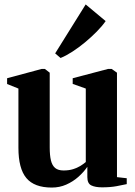

<svg xmlns="http://www.w3.org/2000/svg" viewBox="-20 -835 608 865"><path d="M440 9Q409 9 391.2 0.2Q373.5 -8.5 373.5 -37V-83.5Q357 -59.5 332.8 -38Q308.5 -16.5 278.2 -3.2Q248 10 213.5 10Q134.5 10 98.8 -32.8Q63 -75.5 63 -169V-436L12 -456.5V-482.5L168 -524.5H182L204 -507.5V-170.5Q204 -135 209.5 -112.2Q215 -89.5 228.5 -78.2Q242 -67 266.5 -67Q290.5 -67 309 -72.8Q327.5 -78.5 341.8 -87.2Q356 -96 366.5 -105V-436L307.5 -457V-482.5L467 -524.5H483L507 -507.5V-37L551 -32V-5.5Q533 -1.5 505 3.8Q477 9 440 9ZM252.5 -574 228.5 -594.5 366 -815 456 -740Q440 -717 415.5 -692.2Q391 -667.5 363 -644.2Q335 -621 306.5 -602.5Q278 -584 253.5 -574Z"/></svg>

Font: Merriweather 120pt
Style: Bold
Weight: 700
Designer: Eben Sorkin
Foundry: Eben Sorkin
Version: Version 2.100